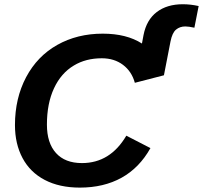

<svg xmlns="http://www.w3.org/2000/svg" viewBox="-20 -853 934 883"><path d="M671.9 -171.9Q621.1 -81.1 539.1 -35.6Q457 9.8 347.2 9.8Q253.4 9.8 186 -25.4Q118.7 -60.5 83.7 -126Q48.8 -191.4 48.8 -277.8Q48.8 -400.9 100.1 -498Q151.4 -594.7 243.4 -646.5Q335.4 -698.2 452.6 -698.2Q562 -698.2 632.8 -652.8L640.1 -691.9Q653.8 -761.7 700.9 -797.6Q748 -833.5 820.8 -833.5Q856.4 -833.5 893.6 -825.2L874 -725.6Q847.2 -731.4 832.5 -731.4Q807.1 -731.4 789.6 -716.8Q772 -702.1 764.2 -662.6L733.9 -506.8L600.1 -472.2Q585.9 -524.4 545.7 -554.7Q505.4 -585 448.2 -585Q374.5 -585 319.8 -551.8Q260.7 -516.6 228.3 -446.8Q195.8 -377 195.8 -279.8Q195.8 -195.3 237.5 -149.2Q279.3 -103 356.9 -103Q421.9 -103 472.9 -134.5Q523.9 -166 561 -229Z"/></svg>

Font: Arimo
Style: Italic
Weight: 400
Italic angle: -12°
Designer: Steve Matteson
Foundry: Monotype Imaging Inc.
Version: Version 1.33